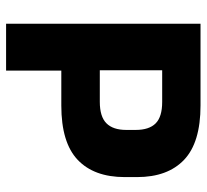

<svg xmlns="http://www.w3.org/2000/svg" viewBox="-44 -635 679 631"><g transform="rotate(90 295.5 -319.5)"><path d="M327 -181.5H163V-308H314.5Q363.5 -308 385.2 -329.8Q407 -351.5 407 -395V-426Q407 -470 385.5 -491.5Q364 -513 315 -513H162.5V-639H326.5Q448.5 -639 505.2 -585Q562 -531 562 -430.5V-390Q562 -289 505.2 -235.2Q448.5 -181.5 327 -181.5ZM212 0H58V-639H211V-272.5L212 -201.5Z"/></g></svg>

Font: Anek Devanagari
Style: Bold
Weight: 700
Designer: Kailash Malviya (Devanagari) & Yesha Goshar (Latin)
Foundry: Ek Type
Version: Version 1.003